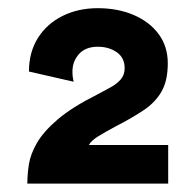

<svg xmlns="http://www.w3.org/2000/svg" viewBox="-20 -842 476 467"><path d="M46.5 -395.5H77.3H139.4H389.1V-489.3H196.1Q202 -500.1 219.3 -510.7Q236.7 -521.4 261.9 -534.9Q301.9 -555.4 329.9 -574.3Q358 -593.2 373 -619.5Q388.1 -645.9 388.1 -688Q388.1 -729.5 365.5 -759.6Q342.9 -789.6 304.4 -805.9Q265.9 -822.1 217.8 -822.1Q170.1 -822.1 132.1 -803.2Q94.1 -784.3 72.3 -749.7Q50.4 -715.1 50.4 -668L159.2 -643.2Q159 -644.5 157.6 -651Q156.2 -657.5 156.2 -668Q156.2 -692.5 172 -710.4Q187.9 -728.3 217.8 -728.3Q245 -728.3 264.1 -714.9Q283.2 -701.5 283.2 -675.8Q283.2 -659.9 273.5 -648.7Q263.8 -637.5 248.3 -629.2Q232.9 -620.8 215.8 -611.7Q154.7 -581 120.3 -551.5Q85.8 -522 70 -494.6Q54.2 -467.3 50.3 -442.4Q46.5 -417.6 46.5 -395.5Z"/></svg>

Font: Giphurs SC
Style: Regular
Weight: 400
Version: Version 0.920